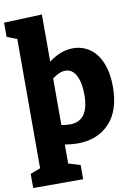

<svg xmlns="http://www.w3.org/2000/svg" viewBox="-106 -849 811 1147"><g transform="rotate(-10 299.0 -276.0)"><path d="M574 -284Q574 -139 501.5 -62.5Q429 14 306 14Q277 14 231 7V122L303 144V230H0V144L61 121V-663L0 -687V-773L231 -782V-496Q304 -551 377 -551Q435 -551 479.5 -520Q524 -489 549 -428.5Q574 -368 574 -284ZM398 -267Q398 -340 375 -383.5Q352 -427 310 -427Q275 -427 231 -394V-112Q259 -106 283 -106Q398 -106 398 -267Z"/></g></svg>

Font: Bitter Pro ExtraBold
Style: Regular
Weight: 800
Designer: Sol Matas, and Bitter project Authors
Foundry: Sol Matas
Version: Version 1.010